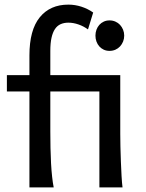

<svg xmlns="http://www.w3.org/2000/svg" viewBox="-20 -811 633 831"><path d="M393.1 -656.7Q393.1 -670.4 397.5 -682.4Q401.9 -694.3 409.9 -703.4Q418 -712.4 429.2 -717.5Q440.4 -722.7 454.1 -722.7Q467.8 -722.7 479.5 -717.5Q491.2 -712.4 499.5 -703.4Q507.8 -694.3 512.7 -682.4Q517.6 -670.4 517.6 -656.7Q517.6 -643.1 512.7 -631.1Q507.8 -619.1 499.5 -610.1Q491.2 -601.1 479.5 -595.9Q467.8 -590.8 454.1 -590.8Q440.4 -590.8 429.2 -595.9Q418 -601.1 409.9 -610.1Q401.9 -619.1 397.5 -631.1Q393.1 -643.1 393.1 -656.7ZM107.4 -485.8V-571.3Q107.4 -681.2 152.1 -736.1Q196.8 -791 275.9 -791Q304.7 -791 332.5 -782Q360.4 -772.9 383.3 -756.8L360.8 -683.6Q342.3 -697.3 319.8 -705.1Q297.4 -712.9 275.9 -712.9Q256.8 -712.9 242.2 -706.3Q227.5 -699.7 217.8 -685.1Q208 -670.4 202.9 -647.2Q197.8 -624 197.8 -590.8V-485.8H500.5V-231.9Q500.5 -208.5 501.2 -176.5Q502 -144.5 503.2 -111.8Q504.4 -79.1 506.1 -49.3Q507.8 -19.5 510.3 0H410.2V-415H197.8V-241.7Q197.8 -206.1 198.5 -171.1Q199.2 -136.2 200.9 -104.5Q202.6 -72.8 205.6 -45.9Q208.5 -19 212.4 0H107.4V-415H9.8V-485.8Z"/></svg>

Font: Andika New Basic
Style: Regular
Weight: 400
Designer: Victor Gaultney, Annie Olsen, Julie Remington, Don Collingsworth, Eric Hays
Foundry: SIL International
Version: Version 5.500; ttfautohint (v1.8.3)